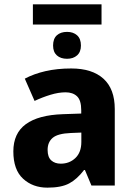

<svg xmlns="http://www.w3.org/2000/svg" viewBox="-20 -862 628 892"><path d="M132.8 -841.8H451.7V-748H132.8ZM291.5 -713.9Q320.3 -713.9 338.1 -698Q356 -682.1 356 -650.4Q356 -620.6 338.1 -604.7Q320.3 -588.9 291.5 -588.9Q261.7 -588.9 244.1 -604.7Q226.6 -620.6 226.6 -650.4Q226.6 -682.1 244.1 -698Q261.7 -713.9 291.5 -713.9ZM311 -543.9Q408.2 -543.9 460.7 -496.3Q513.2 -448.7 513.2 -355.5V0H404.8L374.5 -72.3H370.6Q337.9 -29.3 301.3 -9.8Q264.6 9.8 200.2 9.8Q132.3 9.8 87.2 -31.7Q42 -73.2 42 -158.7Q42 -242.7 100.1 -285.2Q158.2 -327.6 271.5 -331.5L357.4 -334.5V-350.1Q357.4 -396 337.9 -414.6Q318.4 -433.1 284.7 -433.1Q252 -433.1 214.4 -421.6Q176.8 -410.2 140.6 -393.1L95.2 -496.6Q137.2 -519 191.4 -531.5Q245.6 -543.9 311 -543.9ZM357.9 -246.1 309.1 -244.1Q248.5 -241.7 224.9 -221.7Q201.2 -201.7 201.2 -165.5Q201.2 -132.3 218 -116.9Q234.9 -101.6 262.2 -101.6Q302.7 -101.6 330.3 -127.9Q357.9 -154.3 357.9 -202.6Z"/></svg>

Font: Lunasima
Style: Bold
Weight: 700
Designer: The DocRepair Project, Monotype Design Team
Foundry: Google
Version: Version 2.009